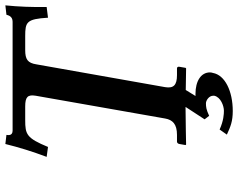

<svg xmlns="http://www.w3.org/2000/svg" viewBox="-106 -607 888 716"><g transform="rotate(-90 338.0 -249.0)"><path d="M209 -646C189 -646 192 -663 193 -669L159 -673C147 -624 131 -572 111 -519L148 -514C181 -594 195 -599 248 -599H299C334 -599 344 -590 339 -560L254 -77C249 -49 233 -33 193 -33H168C164 -33 160 -30 159 -24L155 -1L157 1C157 1 255 -1 289 -1H297.3L251 70L264 87C288 76 297 75 311 75C321 75 339 86 339 102V106C334 130 301 142 283 142C271 142 246 141 213 126L194 153C224 167 244 175 282 175C356 175 416 146 424 101C425 98 426 94 426 90C426 56 393 36 346 36H338L360.4 -0.3C400.9 0.3 441 1 441 1L443 -1L447 -24C448 -30 445 -33 441 -33H416C378 -33 366 -46 371 -77L456 -557C461 -590 475 -599 509 -599H561C614 -599 625 -594 630 -514L670 -519C669 -572 671 -624 676 -673L641 -669C639 -663 636 -646 615 -646Z"/></g></svg>

Font: Linux Libertine O
Style: Bold Italic
Weight: 700
Italic angle: -11.5°
Designer: Philipp H. Poll
Foundry: Philipp H. Poll
Version: Version 4.1.0